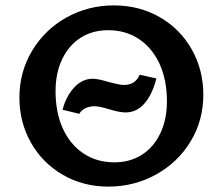

<svg xmlns="http://www.w3.org/2000/svg" viewBox="-20 -685 825 712"><path d="M52 -323Q52 -419 99.5 -497.5Q147 -576 227 -620.5Q307 -665 402 -665Q497 -665 573 -621Q649 -577 691.5 -501Q734 -425 734 -334Q734 -238 686.5 -160Q639 -82 558 -37.5Q477 7 382 7Q288 7 212.5 -37Q137 -81 94.5 -156.5Q52 -232 52 -323ZM599 -309Q599 -388 572 -447.5Q545 -507 495.5 -540Q446 -573 381 -573Q323 -573 279 -545Q235 -517 210.5 -465.5Q186 -414 186 -347Q186 -268 213 -208.5Q240 -149 289.5 -116Q339 -83 404 -83Q462 -83 506 -111Q550 -139 574.5 -190.5Q599 -242 599 -309ZM212 -278Q225 -328 255 -360.5Q285 -393 324 -393Q343 -393 383 -381Q388 -380 407 -375Q426 -370 440 -370Q482 -370 498 -408L560 -394Q545 -335 516 -301.5Q487 -268 445 -268Q424 -268 384 -280Q349 -291 330 -291Q313 -291 297.5 -284Q282 -277 274 -263Z"/></svg>

Font: Ysabeau Infant
Style: Bold
Weight: 700
Designer: Christian Thalmann (Catharsis Fonts)
Version: Version 0.003